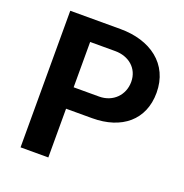

<svg xmlns="http://www.w3.org/2000/svg" viewBox="-129 -839 916 955"><g transform="rotate(20 328.5 -361.5)"><path d="M82 0H229V-258H367C523 -258 625 -342 625 -486C625 -639 506 -723 348 -723H82ZM228 -371V-611H361C432 -611 488 -566 488 -494C488 -424 436 -371 363 -371Z"/></g></svg>

Font: United Sans
Style: Bold
Weight: 700
Designer: Pablo Impallari, Rodrigo Fuenzalida (Modified by Dan O. Williams)
Version: Version 1.000;PS 001.000;hotconv 1.0.88;makeotf.lib2.5.64775